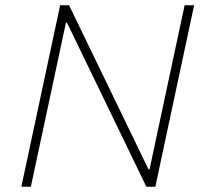

<svg xmlns="http://www.w3.org/2000/svg" viewBox="-20 -708 778 728"><path d="M61 0 208 -688H242L543 -66H547L680 -688H716L569 0H535L234 -622H230L97 0Z"/></svg>

Font: Saira Thin Thin
Style: Italic
Weight: 250
Italic angle: -12°
Version: Version 1.101